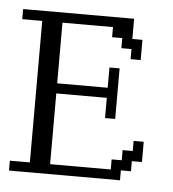

<svg xmlns="http://www.w3.org/2000/svg" viewBox="-38 -426 417 462"><g transform="rotate(5 170.5 -195.0)"><path d="M0 0V-23.9H48.3V-365.7H0V-390.1H268.1V-341.3H292.5V-292.5H268.1V-316.9H243.7V-341.3H219.2V-365.7H97.2V-219.2H219.2V-268.1H243.7V-146H219.2V-194.8H97.2V-23.9H243.7V-48.3H268.1V-72.8H292.5V-97.2H316.9V-48.3H292.5V-23.9H268.1V0Z"/></g></svg>

Font: FS Mondwest Regular
Style: Regular
Weight: 400
Designer: NZWStudios2024
Foundry: https://fontstruct.com
Version: Version 1.0